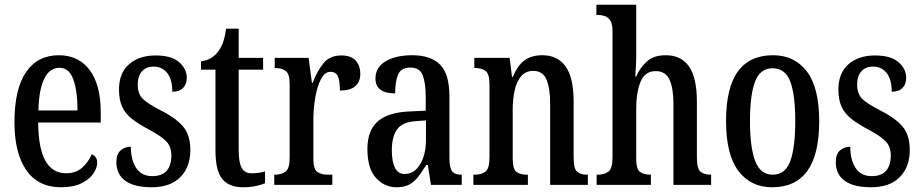

<svg xmlns="http://www.w3.org/2000/svg" viewBox="-20 -780 3887 810"><path d="M237 10Q141 10 91 -62Q41 -134 41 -264Q41 -405 90 -476Q139 -547 228 -547Q311 -547 358 -485Q405 -423 405 -305V-263H141Q142 -153 172 -101Q202 -49 259 -49Q300 -49 326.5 -72.5Q353 -96 367 -129Q377 -125 383.5 -116.5Q390 -108 390 -94Q390 -72 374 -48Q358 -24 324 -7Q290 10 237 10ZM307 -314Q307 -395 289.5 -444.5Q272 -494 231 -494Q189 -494 166.5 -447.5Q144 -401 142 -314Z M620 10Q547 10 509 -17Q471 -44 471 -96Q471 -131 489.5 -146Q508 -161 532 -161Q532 -106 554.5 -71.5Q577 -37 622 -37Q664 -37 683.5 -60Q703 -83 703 -124Q703 -160 683 -182Q663 -204 613 -231Q567 -255 538 -277.5Q509 -300 495.5 -329.5Q482 -359 482 -402Q482 -472 524.5 -509Q567 -546 636 -546Q704 -546 736 -517.5Q768 -489 768 -452Q768 -425 752.5 -409Q737 -393 707 -393Q707 -445 685.5 -472Q664 -499 628 -499Q596 -499 578.5 -478.5Q561 -458 561 -424Q561 -384 582.5 -363Q604 -342 657 -315Q719 -284 751 -248Q783 -212 783 -147Q783 -75 740.5 -32.5Q698 10 620 10Z M1004 10Q947 10 918 -24.5Q889 -59 889 -146V-486H828V-521Q853 -525 870 -535Q887 -545 899 -561Q911 -576 919.5 -597.5Q928 -619 934 -659H987V-536H1090V-486H987V-147Q987 -95 999.5 -72Q1012 -49 1041 -49Q1058 -49 1071.5 -51Q1085 -53 1098 -57V-7Q1085 -1 1061 4.5Q1037 10 1004 10Z M1137 0V-43H1140Q1166 -43 1184 -55.5Q1202 -68 1202 -115V-425Q1202 -469 1185 -481Q1168 -493 1142 -493H1139V-536H1282L1296 -430H1299Q1317 -479 1344 -512.5Q1371 -546 1420 -546Q1461 -546 1480.5 -524.5Q1500 -503 1500 -468Q1500 -435 1479 -416.5Q1458 -398 1414 -398Q1414 -439 1405.5 -458Q1397 -477 1374 -477Q1350 -477 1334 -446Q1318 -415 1310 -368.5Q1302 -322 1302 -276V-110Q1302 -66 1319 -54.5Q1336 -43 1362 -43H1382V0Z M1653 10Q1602 10 1566 -29.5Q1530 -69 1530 -151Q1530 -231 1575 -269Q1620 -307 1711 -310L1776 -313V-373Q1776 -429 1763.5 -462Q1751 -495 1711 -495Q1672 -495 1659.5 -465.5Q1647 -436 1647 -386Q1564 -386 1564 -449Q1564 -496 1607 -521.5Q1650 -547 1719 -547Q1797 -547 1836.5 -507.5Q1876 -468 1876 -373V-115Q1876 -73 1887 -58Q1898 -43 1925 -43H1928V0H1798L1785 -84H1778Q1761 -56 1745 -35Q1729 -14 1707.5 -2Q1686 10 1653 10ZM1687 -46Q1728 -46 1752.5 -87Q1777 -128 1777 -191V-272L1735 -269Q1677 -265 1655 -234Q1633 -203 1633 -145Q1633 -99 1646 -72.5Q1659 -46 1687 -46Z M1977 0V-43H1983Q2010 -43 2027.5 -55.5Q2045 -68 2045 -115V-425Q2045 -469 2028 -481Q2011 -493 1985 -493H1981V-536H2130L2140 -456H2144Q2164 -505 2193.5 -526Q2223 -547 2268 -547Q2332 -547 2366 -500Q2400 -453 2400 -350V-115Q2400 -68 2415 -55.5Q2430 -43 2456 -43H2460V0H2301V-343Q2301 -407 2285.5 -444Q2270 -481 2230 -481Q2197 -481 2178 -458Q2159 -435 2151 -397.5Q2143 -360 2143 -319V-110Q2143 -66 2159.5 -54.5Q2176 -43 2202 -43H2207V0Z M2497 0V-43H2503Q2528 -43 2546 -55.5Q2564 -68 2564 -115V-650Q2564 -679 2555 -693Q2546 -707 2532 -712Q2518 -717 2504 -717H2496V-760H2664V-542Q2664 -516 2662 -490.5Q2660 -465 2660 -457H2664Q2678 -491 2707 -519Q2736 -547 2789 -547Q2853 -547 2886.5 -500Q2920 -453 2920 -350V-115Q2920 -68 2935.5 -55.5Q2951 -43 2978 -43H2980V0H2821V-343Q2821 -408 2804.5 -444Q2788 -480 2746 -480Q2701 -480 2682.5 -435.5Q2664 -391 2664 -319V-110Q2664 -66 2680.5 -54.5Q2697 -43 2724 -43H2726V0Z M3238 10Q3147 10 3095 -59Q3043 -128 3043 -269Q3043 -410 3093 -478.5Q3143 -547 3241 -547Q3332 -547 3384 -478.5Q3436 -410 3436 -269Q3436 -128 3386 -59Q3336 10 3238 10ZM3240 -43Q3293 -43 3314 -100.5Q3335 -158 3335 -269Q3335 -380 3314 -436Q3293 -492 3239 -492Q3187 -492 3165.5 -436Q3144 -380 3144 -269Q3144 -158 3166 -100.5Q3188 -43 3240 -43Z M3655 10Q3582 10 3544 -17Q3506 -44 3506 -96Q3506 -131 3524.5 -146Q3543 -161 3567 -161Q3567 -106 3589.5 -71.5Q3612 -37 3657 -37Q3699 -37 3718.5 -60Q3738 -83 3738 -124Q3738 -160 3718 -182Q3698 -204 3648 -231Q3602 -255 3573 -277.5Q3544 -300 3530.5 -329.5Q3517 -359 3517 -402Q3517 -472 3559.5 -509Q3602 -546 3671 -546Q3739 -546 3771 -517.5Q3803 -489 3803 -452Q3803 -425 3787.5 -409Q3772 -393 3742 -393Q3742 -445 3720.5 -472Q3699 -499 3663 -499Q3631 -499 3613.5 -478.5Q3596 -458 3596 -424Q3596 -384 3617.5 -363Q3639 -342 3692 -315Q3754 -284 3786 -248Q3818 -212 3818 -147Q3818 -75 3775.5 -32.5Q3733 10 3655 10Z"/></svg>

Font: Noto Serif Myanmar ExtraCondensed Medium
Style: Regular
Weight: 500
Width: 2
Designer: Ben Mitchell and the Monotype Design Team
Foundry: Monotype Imaging Inc.
Version: Version 2.106; ttfautohint (v1.8.4.7-5d5b)